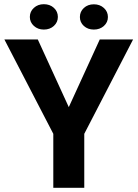

<svg xmlns="http://www.w3.org/2000/svg" viewBox="-20 -900 659 920"><path d="M161.1 -710.9 309.6 -386.7 458 -710.9H617.7L383.8 -258.8V0H235.4V-258.8L1 -710.9ZM123 -818.8Q123 -844.7 142.3 -862.3Q161.6 -879.9 189.9 -879.9Q219.2 -879.9 238.3 -862.3Q257.3 -844.7 257.3 -818.8Q257.3 -793.5 238.3 -775.9Q219.2 -758.3 189.9 -758.3Q161.6 -758.3 142.3 -775.9Q123 -793.5 123 -818.8ZM362.8 -818.4Q362.8 -844.2 381.8 -861.8Q400.9 -879.4 429.7 -879.4Q458.5 -879.4 477.8 -861.8Q497.1 -844.2 497.1 -818.4Q497.1 -793 477.8 -775.6Q458.5 -758.3 429.7 -758.3Q400.9 -758.3 381.8 -775.6Q362.8 -793 362.8 -818.4Z"/></svg>

Font: Vazirmatn RD UI
Style: Bold
Weight: 700
Designer: Saber Rastikerdar
Foundry: Saber Rastikerdar
Version: Version 33.003